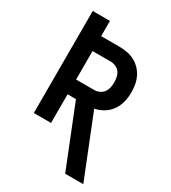

<svg xmlns="http://www.w3.org/2000/svg" viewBox="-210 -776 971 1092"><g transform="rotate(30 275.0 -230.0)"><path d="M397 210 238 -188H183V0H70V-670H183V-570H302Q328 -570 353 -565.5Q378 -561 401 -549.5Q424 -538 442 -519.5Q460 -501 471.5 -478Q483 -455 487.5 -429.5Q492 -404 492 -379Q492 -347 484.5 -316Q477 -285 459 -259Q441 -233 413.5 -216Q386 -199 355 -193L516 210ZM302 -285Q319 -285 335.5 -292.5Q352 -300 362 -314Q372 -328 375.5 -345Q379 -362 379 -379Q379 -396 375.5 -413Q372 -430 362 -444Q352 -458 335.5 -465Q319 -472 302 -472H183V-285Z"/></g></svg>

Font: Lode
Style: Bold
Weight: 700
Monospace: yes
Designer: Belleve Invis
Foundry: Belleve Invis
Version: Version 29.2.0; ttfautohint (v1.8.3)